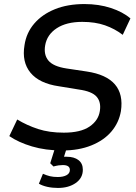

<svg xmlns="http://www.w3.org/2000/svg" viewBox="-20 -734 673 948"><path d="M288 9Q205 9 138 -11Q71 -31 26 -62L65 -144Q113 -115 168 -97Q223 -79 295 -79Q378 -79 422 -109Q466 -139 473 -186Q480 -230 457 -256.5Q434 -283 369 -292L271 -308Q174 -322 130.5 -375Q87 -428 101 -511Q110 -572 149 -617.5Q188 -663 251 -688.5Q314 -714 397 -714Q468 -714 527.5 -694.5Q587 -675 624 -643L586 -562Q547 -592 498.5 -609Q450 -626 386 -626Q308 -626 260 -594.5Q212 -563 203 -510Q195 -464 219 -435Q243 -406 308 -396L408 -381Q602 -352 577 -185Q567 -128 530 -84.5Q493 -41 431 -16Q369 9 288 9ZM266 194Q238 194 213.5 188.5Q189 183 172 173L192 124Q210 132 226.5 136Q243 140 265 140Q292 140 308.5 131Q325 122 325 105Q325 81 290 81Q280 81 269.5 82.5Q259 84 244 88L228 72L257 -20H315L296 40Q303 40 310 40Q346 40 367.5 56.5Q389 73 389 104Q389 145 354 169.5Q319 194 266 194Z"/></svg>

Font: Mulish SemiBold
Style: Italic
Weight: 600
Italic angle: -9°
Designer: Vernon Adams
Foundry: Vernon Adams
Version: Version 3.603; ttfautohint (v1.8.3)